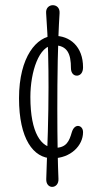

<svg xmlns="http://www.w3.org/2000/svg" viewBox="-20 -755 383 744"><path d="M254.9 -491.2C254.9 -469.7 267.6 -460.9 279.3 -461.9C291 -462.9 301.8 -472.7 301.8 -494.1C301.8 -574.7 251 -617.2 188.5 -616.2C123 -614.7 53.7 -536.1 53.7 -374C53.7 -217.8 108.9 -141.6 182.6 -141.6C253.9 -141.6 301.8 -190.9 301.8 -242.7C301.8 -257.3 293.5 -266.6 282.2 -267.1C273.4 -267.1 263.7 -260.3 258.3 -242.7C248.5 -208.5 237.8 -182.1 192.4 -182.1C140.6 -182.1 97.7 -238.3 97.7 -378.9C97.7 -477.1 131.3 -579.6 188.5 -579.6C241.7 -579.6 254.9 -545.4 254.9 -491.2ZM206.5 -63C204.1 -115.7 202.1 -215.8 202.1 -330.1C202.1 -452.1 203.6 -590.3 210.9 -704.6C211.9 -725.1 198.7 -734.9 184.6 -734.9C171.4 -734.9 157.2 -725.1 158.7 -704.6C167 -591.8 168 -501 168 -417C168 -299.3 164.1 -194.3 159.2 -60.5C158.7 -40.5 170.4 -30.8 182.1 -30.8C194.8 -30.8 208 -41.5 206.5 -63Z"/></svg>

Font: Pompiere 
Style: Regular
Weight: 400
Designer: Karolina Lach
Foundry: Sorkin Type Co.
Version: Version 1.001